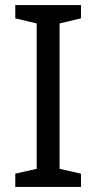

<svg xmlns="http://www.w3.org/2000/svg" viewBox="-20 -734 379 754"><path d="M298 0H40V-52L124 -71V-642L40 -662V-714H298V-662L214 -642V-71L298 -52Z"/></svg>

Font: Noto Sans Khudawadi
Style: Regular
Weight: 400
Designer: Monotype Design Team
Foundry: Monotype Imaging Inc.
Version: Version 2.003; ttfautohint (v1.8.4.7-5d5b)